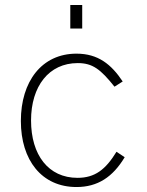

<svg xmlns="http://www.w3.org/2000/svg" viewBox="-20 -743 591 773"><path d="M311 -723H263V-628H311ZM288 -527C148 -527 64 -415 64 -256C64 -98 148 10 288 10C373 10 434 -30 482 -110L449 -132C405 -60 362 -27 292 -27C175 -27 105 -119 105 -258C105 -396 177 -489 293 -489C353 -489 385 -464 441 -394L474 -415C428 -484 375 -527 288 -527Z"/></svg>

Font: United Sans Thin
Style: Regular
Weight: 100
Designer: Pablo Impallari, Rodrigo Fuenzalida (Modified by Dan O. Williams)
Version: Version 1.000;PS 001.000;hotconv 1.0.88;makeotf.lib2.5.64775